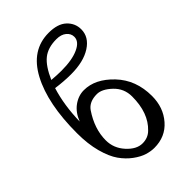

<svg xmlns="http://www.w3.org/2000/svg" viewBox="-209 -752 845 845"><g transform="rotate(-45 213.5 -330.0)"><path d="M152.3 -301.8Q105.5 -232.4 105.5 -161.1Q105.5 -112.3 139.6 -74.7Q173.8 -37.1 210.9 -37.1Q245.1 -37.1 267.6 -59.6Q324.2 -113.3 324.2 -215.8Q324.2 -265.6 288.6 -299.3Q252.9 -333 221.7 -333Q173.8 -333 152.3 -301.8ZM203.1 -474.6Q160.2 -474.6 110.4 -481.4Q85 -399.4 83 -300.8Q98.6 -341.8 128.9 -363.8Q159.2 -385.7 193.4 -385.7Q263.7 -385.7 325.7 -320.3Q387.7 -254.9 387.7 -155.3Q387.7 -84 345.2 -35.2Q302.7 13.7 233.4 13.7Q211.9 13.7 188 6.3Q164.1 -1 136.7 -21Q109.4 -41 87.9 -71.3Q66.4 -101.6 52.2 -153.8Q38.1 -206.1 38.1 -272.5Q38.1 -456.1 96.2 -564.9Q154.3 -673.8 262.7 -673.8Q318.4 -673.8 346.7 -647.5Q375 -621.1 375 -583Q375 -535.2 328.1 -504.9Q281.2 -474.6 203.1 -474.6ZM266.6 -629.9Q213.9 -629.9 182.1 -604.5Q150.4 -579.1 124 -518.6Q158.2 -515.6 184.6 -515.6Q251 -515.6 290.5 -533.7Q330.1 -551.8 330.1 -581.1Q330.1 -601.6 313 -615.7Q295.9 -629.9 266.6 -629.9Z"/></g></svg>

Font: Crimson Text
Style: Regular
Weight: 400
Version: Version 0.13